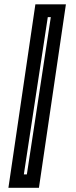

<svg xmlns="http://www.w3.org/2000/svg" viewBox="-20 -770 352 890"><path d="M19 100.5 144 -750H285.5L160.5 100.5ZM90.5 38.5H104.5L215.5 -690.5H201.5Z"/></svg>

Font: Tourney Expanded Regular
Style: Bold
Weight: 700
Width: 7
Designer: Tyler Finck
Foundry: Etcetera Type Co
Version: Version 1.010; ttfautohint (v1.8.3)